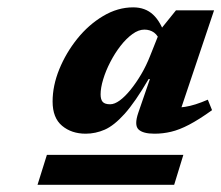

<svg xmlns="http://www.w3.org/2000/svg" viewBox="-20 -726 602 522"><path d="M82 -223.5 107.5 -305H478.5L453.5 -223.5ZM356 -419.5 387.5 -511H384Q347.5 -448.5 318.8 -416.5Q290 -384.5 264.8 -373.5Q239.5 -362.5 213 -362.5Q174.5 -362.5 148.8 -384Q123 -405.5 123 -450Q123 -493 141.2 -537.8Q159.5 -582.5 190.2 -620.8Q221 -659 260.5 -682.5Q300 -706 342 -706Q375 -706 396.2 -686.2Q417.5 -666.5 430 -626.5L418 -608Q410 -629.5 398.8 -637.5Q387.5 -645.5 372.5 -645.5Q356.5 -645.5 339.8 -633.2Q323 -621 307.5 -601Q292 -581 279.8 -557.2Q267.5 -533.5 260.5 -510.2Q253.5 -487 253.5 -469.5Q253.5 -455.5 259.2 -449Q265 -442.5 279.5 -442.5Q291.5 -442.5 305.8 -453Q320 -463.5 335 -482Q350 -500.5 364 -524.2Q378 -548 388.5 -575L417 -646.5L458.5 -698H562L459.5 -393L420.5 -433Q456.5 -431.5 483 -435.5Q509.5 -439.5 545 -455L556.5 -426.5Q521 -401 494.2 -387Q467.5 -373 445.2 -367.8Q423 -362.5 400 -362.5Q368.5 -362.5 356.5 -374.2Q344.5 -386 356 -419.5Z"/></svg>

Font: Newsreader 9pt
Style: Bold Italic
Weight: 700
Italic angle: -17°
Designer: Hugues Gentile
Foundry: Production Type
Version: Version 1.003